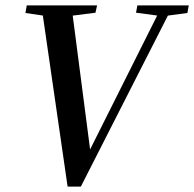

<svg xmlns="http://www.w3.org/2000/svg" viewBox="-20 -684 718 710"><path d="M74 -636 79 -664H339L333 -637L216 -622H169ZM230 6 133 -664H244L317 -102H299L306 -117L580 -664H620L279 6ZM483 -637 488 -664H678L673 -636L591 -625H573Z"/></svg>

Font: Source Serif 4 48pt SemiBold
Style: Italic
Weight: 600
Italic angle: -12°
Designer: Frank Grießhammer
Foundry: Adobe Systems Incorporated
Version: Version 4.004;hotconv 1.0.116;makeotfexe 2.5.65601